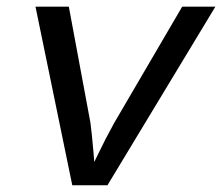

<svg xmlns="http://www.w3.org/2000/svg" viewBox="-20 -548 657 568"><path d="M297.9 0H193.8L85 -528.3H183.6L247.6 -184.6Q252 -151.4 256.8 -94.7L258.8 -68.8L271.5 -94.7Q290 -133.8 317.4 -183.6L519 -528.3H617.2Z"/></svg>

Font: Liberation Mono
Style: Italic
Weight: 400
Italic angle: -12°
Monospace: yes
Designer: Steve Matteson
Foundry: Ascender Corporation
Version: Version 2.1.5